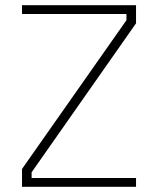

<svg xmlns="http://www.w3.org/2000/svg" viewBox="-20 -720 610 741"><path d="M65 -666V-700H505V-630L102 -55V-33H505V1H65V-68L468 -642V-666Z"/></svg>

Font: TypoPRO Titillium Maps
Style: 1 wt
Weight: 100
Designer: Campivisivi
Foundry: Accademia di Belle Arti di Urbino and students of MA course of Visual design
Version: Version 001.001